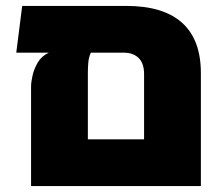

<svg xmlns="http://www.w3.org/2000/svg" viewBox="-20 -629 754 649"><path d="M407 -609Q532 -609 595.5 -552Q659 -495 659 -382V0H85V-336Q85 -351 90 -373.5Q95 -396 107.5 -417.5Q120 -439 145 -451H35L55 -609ZM467 -158V-379Q467 -415 448.5 -433Q430 -451 398 -451H287Q280 -435 278.5 -418Q277 -401 277 -384V-158Z"/></svg>

Font: Noto Sans Hebrew Thin Black
Style: Regular
Weight: 900
Version: Version 3.001